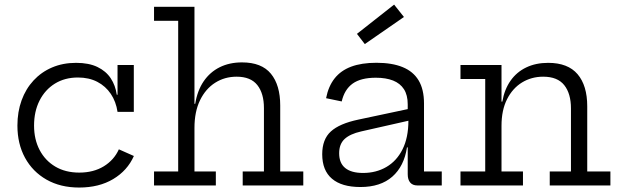

<svg xmlns="http://www.w3.org/2000/svg" viewBox="-20 -820 2742 849"><path d="M330 9.3Q247.2 9.3 185.7 -25.7Q124.3 -60.7 90.6 -122.4Q57 -184.1 57 -264.6Q57 -325.6 75.5 -376.4Q94 -427.2 128.4 -464.3Q162.8 -501.5 210.5 -521.8Q258.1 -542.1 316.3 -542.1Q372.8 -542.1 410.7 -523.9Q448.7 -505.6 469.7 -473.8Q490.6 -442 496.4 -401.2H514.1L499.7 -325.3Q493.1 -370.4 470.1 -404.7Q447.1 -439 410.2 -458.2Q373.2 -477.3 324.7 -477.3Q266.6 -477.3 222.8 -450.3Q179.1 -423.2 154.9 -375.3Q130.6 -327.4 130.6 -264.6Q130.6 -203.6 155.2 -156.7Q179.8 -109.8 224.6 -83.3Q269.4 -56.8 330.7 -56.8Q393.4 -56.8 438.9 -84.6Q484.3 -112.4 505.6 -159.7L572 -130.2Q543.3 -65.7 480.6 -28.2Q417.8 9.3 330 9.3ZM499.7 -325.3V-532.5H571.7V-325.3Z M839.9 -61.9H934.4V0H661.1V-61.9H767.9V-728.1H661.1V-790H839.9ZM1147.1 -61.9V-342Q1147.1 -406.9 1117.8 -443.9Q1088.5 -480.9 1026.2 -480.9Q973.7 -480.9 931.5 -454.2Q889.3 -427.5 864.6 -376.9Q839.9 -326.2 839.9 -254.5L823.2 -361.1H843.2Q852.8 -419.6 880.5 -460.4Q908.3 -501.1 951.3 -522.6Q994.4 -544.1 1050.2 -544.1Q1136.8 -544.1 1177.9 -494Q1219.1 -443.9 1219.1 -353.4V-61.9H1321.1V0H1053.2V-61.9Z M1825.2 0Q1804.7 0 1793.8 -12.9Q1782.9 -25.9 1782.9 -49.4V-209.6L1789.5 -226.1L1785.9 -286.7L1782.9 -318.1V-358.5Q1782.9 -399.4 1766.3 -425.4Q1749.6 -451.4 1718.1 -463.9Q1686.5 -476.3 1641.9 -476.3Q1575.5 -476.3 1539.3 -450.3Q1503.1 -424.2 1491 -371.4L1421.9 -385.8Q1432.1 -438.4 1459.5 -473.2Q1486.9 -508 1532.7 -525.2Q1578.5 -542.4 1644.5 -542.4Q1713.4 -542.4 1760.2 -523.3Q1807.1 -504.2 1831 -464.6Q1854.9 -424.9 1854.9 -362.7V-61.9H1933.4V0ZM1573.9 7Q1491.1 7 1448 -29.7Q1404.8 -66.3 1404.8 -138Q1404.8 -203.9 1443 -238.7Q1481.2 -273.6 1565 -291.2L1804.5 -342.1V-290.3L1576.8 -238.8Q1527.8 -227.7 1503.7 -205.3Q1479.7 -182.9 1479.7 -142.3Q1479.7 -98.7 1506.6 -77Q1533.5 -55.2 1585.3 -55.2Q1643.1 -55.2 1688.5 -81.6Q1734 -108 1759.9 -159.6Q1785.9 -211.2 1785.9 -286.7L1804.8 -168.3H1779.6Q1767 -84.9 1714.8 -38.9Q1662.5 7 1573.9 7ZM1722.7 -799.6 1766.2 -744.9 1593.1 -625.1 1558.4 -670.3Z M2197.6 -61.9H2292.5V0H2016.2V-61.9H2125.6V-470.6H2016.2V-532.5H2197.6ZM2504.7 -61.9V-340.7Q2504.7 -406 2475.1 -443.4Q2445.4 -480.9 2381.9 -480.9Q2330.3 -480.9 2288.4 -455.4Q2246.6 -429.8 2222.1 -381.3Q2197.6 -332.8 2197.6 -264L2180.9 -370.6H2201.2Q2210.6 -424.9 2237.6 -463.2Q2264.6 -501.5 2306.9 -521.8Q2349.1 -542.1 2404 -542.1Q2491.2 -542.1 2534 -491.9Q2576.7 -441.6 2576.7 -349.8V-61.9H2679.1V0H2410.9V-61.9Z"/></svg>

Font: Hepta Slab ExtraLight
Style: Regular
Weight: 200
Designer: Michael LaGattuta
Foundry: Michael LaGattuta
Version: Version 1.100